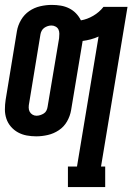

<svg xmlns="http://www.w3.org/2000/svg" viewBox="-23 -548 543 783"><path d="M254 215V131H291L379 -399Q364 -392 347 -387.5Q330 -383 314 -381L267 -99Q263 -75 250.5 -53Q238 -31 217 -17Q196 -3 172 2.5Q148 8 125 8Q105 8 86 4.5Q67 1 50.5 -8Q34 -17 21.5 -31.5Q9 -46 3 -64Q-3 -82 -3 -101.5Q-3 -121 0 -141L46 -421Q50 -445 63 -467Q76 -489 96.5 -503Q117 -517 141 -522.5Q165 -528 188 -528Q207 -528 225 -525Q243 -522 259 -514Q275 -506 287 -493.5Q299 -481 307 -465Q332 -469 357 -483.5Q382 -498 399 -520H497L389 131H406V215ZM126 -76Q133 -76 141 -78.5Q149 -81 156 -85.5Q163 -90 166.5 -97.5Q170 -105 171 -112L218 -392Q219 -401 219 -410.5Q219 -420 215.5 -427.5Q212 -435 204 -439.5Q196 -444 187 -444Q179 -444 171.5 -441.5Q164 -439 157.5 -434.5Q151 -430 147 -422.5Q143 -415 142 -408L96 -128Q94 -119 94 -109.5Q94 -100 98 -92.5Q102 -85 109.5 -80.5Q117 -76 126 -76Z"/></svg>

Font: Iosevka Curly Slab Semibold
Style: Italic
Weight: 600
Italic angle: -9°
Monospace: yes
Designer: Belleve Invis
Foundry: Belleve Invis
Version: Version 22.1.2; ttfautohint (v1.8.4)